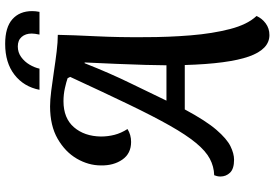

<svg xmlns="http://www.w3.org/2000/svg" viewBox="-180 -724 1064 744"><g transform="rotate(-90 352.0 -352.0)"><path d="M588 160Q533 160 505 80.5Q477 1 472 -168H300Q256 -86 221 -45.5Q186 -5 157.5 9Q129 23 105 23Q70 23 55 7.5Q40 -8 40 -30Q40 -37 41.5 -43Q43 -49 45 -54Q79 -55 109 -71Q139 -87 170 -124.5Q201 -162 237 -225.5Q273 -289 319 -384.5Q365 -480 426 -612L421 -622Q407 -627 382.5 -632.5Q358 -638 332 -638Q266 -638 231 -597.5Q196 -557 195 -493Q195 -466 201.5 -440.5Q208 -415 224 -390Q202 -376 174 -376Q129 -376 105.5 -410Q82 -444 83 -493Q83 -541 109 -586Q135 -631 186 -660.5Q237 -690 312 -690Q336 -690 372 -685.5Q408 -681 447.5 -675Q487 -669 524 -664.5Q561 -660 589 -660Q588 -604 583.5 -512.5Q579 -421 580 -321Q580 -231 587 -145.5Q594 -60 611.5 7.5Q629 75 662 110Q653 131 633.5 145.5Q614 160 588 160ZM334 -239H471Q471 -269 472.5 -320Q474 -371 476.5 -432.5Q479 -494 482 -556H479Q440 -457 400.5 -376.5Q361 -296 334 -239ZM376 -731Q388 -792 434.5 -828Q481 -864 554 -864Q618 -864 649.5 -836Q681 -808 681 -759Q681 -746 678 -731H590Q592 -742 593 -748Q594 -754 594 -761Q594 -785 581 -800Q568 -815 544 -815Q521 -815 503 -802Q485 -789 473.5 -769.5Q462 -750 458 -731Z"/></g></svg>

Font: Sansita Swashed
Style: Regular
Weight: 400
Designer: Pablo Cosgaya
Foundry: Omnibus-Type
Version: Version 1.003; ttfautohint (v1.8.3)